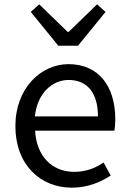

<svg xmlns="http://www.w3.org/2000/svg" viewBox="-20 -853 594 886"><path d="M249 -642H340L467 -798L428 -833L297 -706H292L161 -833L122 -798ZM311 13C385 13 443 -12 491 -43L458 -103C418 -76 375 -60 322 -60C219 -60 148 -134 142 -250H508C510 -263 512 -282 512 -302C512 -457 434 -557 296 -557C170 -557 51 -447 51 -271C51 -92 167 13 311 13ZM141 -316C152 -422 220 -484 297 -484C382 -484 432 -425 432 -316Z"/></svg>

Font: Noto Sans JP
Style: Regular
Weight: 400
Designer: Ryoko NISHIZUKA  (kana, bopomofo & ideographs); Paul D. Hunt (Latin, Greek & Cyrillic); Sandoll Communications , Soo-you
Foundry: Adobe
Version: Version 2.002;hotconv 1.0.116;makeotfexe 2.5.65601